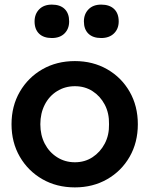

<svg xmlns="http://www.w3.org/2000/svg" viewBox="-20 -803 664 833"><path d="M30 -264Q30 -343 66 -405Q102 -467 164 -502.5Q226 -538 305 -538Q383 -538 445 -502.5Q507 -467 542.5 -405Q578 -343 578 -264Q578 -185 542.5 -123Q507 -61 445 -25.5Q383 10 305 10Q226 10 164 -25.5Q102 -61 66 -123Q30 -185 30 -264ZM453 -264Q454 -312 434.5 -349Q415 -386 381.5 -407.5Q348 -429 305 -429Q262 -429 227.5 -407.5Q193 -386 174 -348.5Q155 -311 155 -264Q155 -217 174 -180Q193 -143 227.5 -121Q262 -99 305 -99Q348 -99 381.5 -121Q415 -143 434.5 -180Q454 -217 453 -264ZM344 -710Q344 -742 364 -762.5Q384 -783 419 -783Q455 -783 475 -764Q495 -745 495 -710Q495 -678 474.5 -658Q454 -638 419 -638Q383 -638 363.5 -657Q344 -676 344 -710ZM130 -710Q130 -742 150 -762.5Q170 -783 205 -783Q241 -783 260.5 -764Q280 -745 280 -710Q280 -678 260 -658Q240 -638 205 -638Q169 -638 149.5 -657Q130 -676 130 -710Z"/></svg>

Font: Our Lexend Medium
Style: Regular
Weight: 500
Designer: Bonnie Shaver-Troup, Thomas Jockin
Foundry: Lexend
Version: Version 1.007